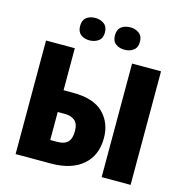

<svg xmlns="http://www.w3.org/2000/svg" viewBox="-129 -1045 1128 1166"><g transform="rotate(15 434.5 -462.0)"><path d="M73 0V-714H254V-450H314Q443 -450 504.5 -389Q566 -328 566 -232Q566 -123 494.5 -61.5Q423 0 295 0ZM614 0V-714H796V0ZM254 -137H298Q343 -137 364 -158.5Q385 -180 385 -228Q385 -275 361 -294Q337 -313 302 -313H254ZM250 -853Q250 -890 272 -907Q294 -924 327 -924Q359 -924 382.5 -907Q406 -890 406 -853Q406 -817 382.5 -800Q359 -783 327 -783Q294 -783 272 -800Q250 -817 250 -853ZM469 -853Q469 -890 491.5 -907Q514 -924 548 -924Q579 -924 602.5 -907Q626 -890 626 -853Q626 -817 602.5 -800Q579 -783 548 -783Q514 -783 491.5 -800Q469 -817 469 -853Z"/></g></svg>

Font: Noto Sans Disp ExtBd
Style: Regular
Weight: 800
Designer: Monotype Design Team
Foundry: Monotype Imaging Inc.
Version: Version 2.000;GOOG;noto-source:20170915:90ef993387c0; ttfaut